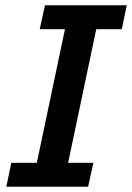

<svg xmlns="http://www.w3.org/2000/svg" viewBox="-20 -710 502 730"><path d="M4 0 23 -91H120L227 -599H131L151 -690H462L443 -599H346L239 -91H335L315 0Z"/></svg>

Font: Radio Canada Medium
Style: Italic
Weight: 500
Italic angle: -12°
Designer: Charles Daoud, Etienne Aubert Bonn, Alexandre Saumier Demers, Jacques Le Bailly
Foundry: Radio-Canada
Version: Version 2.104; ttfautohint (v1.8.4.7-5d5b);gftools[0.9.28.de